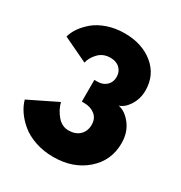

<svg xmlns="http://www.w3.org/2000/svg" viewBox="-162 -790 868 919"><g transform="rotate(30 272.0 -330.0)"><path d="M29.5 -519Q35.5 -544 52.8 -569.2Q70 -594.5 98 -618.2Q126 -642 169.5 -657Q213 -672 264.5 -672Q360.5 -672 423.2 -620.5Q486 -569 486 -484Q486 -438.5 463 -402.2Q440 -366 410.5 -357.5Q448.5 -351 480.8 -309.5Q513 -268 513 -208Q513 -112 441.8 -50Q370.5 12 262 12Q207 12 160.8 -4Q114.5 -20 84 -45.8Q53.5 -71.5 34.2 -100Q15 -128.5 7 -158L163 -234.5Q172.5 -196.5 198.8 -165.5Q225 -134.5 261.5 -134.5Q300 -134.5 322.5 -156.2Q345 -178 345 -213.5Q345 -248 321.2 -267Q297.5 -286 261.5 -286H248.5V-406H265.5Q295.5 -406 314.8 -424Q334 -442 334 -471.5Q334 -499.5 315 -518Q296 -536.5 263 -536.5Q223 -536.5 197.8 -510.2Q172.5 -484 166 -454Z"/></g></svg>

Font: League Spartan ExtraBold
Style: Regular
Weight: 800
Foundry: The League of Moveable Type
Version: Version 2.002